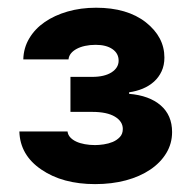

<svg xmlns="http://www.w3.org/2000/svg" viewBox="-20 -825 486 487"><path d="M29.1 -491.5H151.3Q152.3 -483 158.2 -476.6Q164.1 -470.2 173.3 -465.9Q182.5 -461.6 195 -459.3Q207.4 -457 221.2 -457Q230.8 -457 243.1 -458.8Q255.3 -460.6 266 -465Q276.6 -469.5 284.1 -477.5Q291.5 -485.4 291.5 -497.9Q291.5 -517 271.5 -529.1Q251.4 -541.2 213.8 -541.2H158.7V-630H213.8Q245 -630 263 -641.5Q280.9 -653.1 280.9 -671.2Q280.9 -689.6 265.1 -700.5Q249.3 -711.3 222.7 -711.3Q208.1 -711.3 195.8 -708.6Q183.6 -706 174.4 -701Q165.1 -696 159.8 -689.3Q154.5 -682.5 153.8 -674.4H39.1Q39.8 -703.5 54.2 -727.6Q68.5 -751.8 93.4 -769Q118.3 -786.2 151.6 -795.8Q185 -805.4 223.7 -805.4Q302.6 -805.4 349.8 -768.5Q397 -731.2 397 -679Q397 -659.4 389.9 -644.2Q382.8 -628.9 370.6 -617.9Q358.3 -606.9 342 -600.1Q325.6 -593.4 307.5 -590.9V-587Q358.7 -582.7 387.6 -557.7Q416.5 -532.7 416.5 -490.1Q416.5 -460.9 401.8 -436.6Q387.1 -412.3 361 -394.7Q334.9 -377.1 299.2 -367.5Q263.5 -358 221.2 -358Q138.8 -358 84.9 -394.9Q30.9 -431.5 29.1 -491.5Z"/></svg>

Font: Inter P Extra Bold
Style: Regular
Weight: 800
Designer: Rasmus Andersson
Foundry: rsms
Version: Version 3.018;git-588b23468